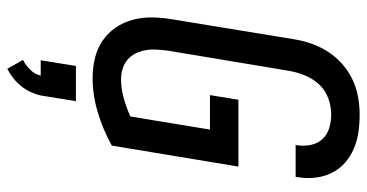

<svg xmlns="http://www.w3.org/2000/svg" viewBox="-266 -518 1031 540"><g transform="rotate(90 250.0 -247.5)"><path d="M199 8Q170 8 143 1.5Q116 -5 94 -20Q72 -35 57 -57Q42 -79 35 -105.5Q28 -132 28.5 -160Q29 -188 34 -217L90 -559Q94 -584 102.5 -608Q111 -632 125 -654Q139 -676 159.5 -694Q180 -712 203.5 -723Q227 -734 252 -738.5Q277 -743 302 -743Q327 -743 351.5 -739.5Q376 -736 398 -726.5Q420 -717 437.5 -701.5Q455 -686 465.5 -665Q476 -644 479 -619.5Q482 -595 478 -570Q478 -568 477.5 -566.5Q477 -565 477 -563H387Q387 -564 387.5 -565Q388 -566 388 -567Q391 -587 387 -606Q383 -625 370.5 -638.5Q358 -652 339.5 -657.5Q321 -663 302 -663Q279 -663 256.5 -655Q234 -647 217.5 -629.5Q201 -612 192 -590Q183 -568 179 -546L122 -204Q120 -188 119 -172.5Q118 -157 120.5 -142Q123 -127 129.5 -113.5Q136 -100 147 -90.5Q158 -81 172.5 -76.5Q187 -72 203 -72Q229 -72 255.5 -79.5Q282 -87 307 -98L344 -322H247L260 -402H448L389 -46Q344 -21 295.5 -6.5Q247 8 199 8ZM173 248 148 204Q163 196 176 183Q189 170 192 154H149L165 55H264L248 154Q245 168 238.5 182Q232 196 222 208.5Q212 221 199.5 231Q187 241 173 248Z"/></g></svg>

Font: Iosevka SS04 Medium
Style: Italic
Weight: 500
Italic angle: -9°
Monospace: yes
Designer: Belleve Invis
Foundry: Belleve Invis
Version: Version 19.0.0; ttfautohint (v1.8.4)